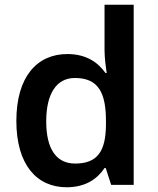

<svg xmlns="http://www.w3.org/2000/svg" viewBox="-20 -780 665 810"><path d="M261 10C342 10 391 -26 421 -71H426L449 0H544V-760H421V-569C421 -535 427 -492 430 -472H425C393 -517 344 -552 264 -552C136 -552 49 -456 49 -270C49 -85 135 10 261 10ZM297 -90C217 -90 175 -152 175 -268C175 -383 217 -451 296 -451C397 -451 427 -386 427 -269V-253C426 -143 392 -90 297 -90Z"/></svg>

Font: Noto Sans New Tai Lue Semibold
Style: Regular
Weight: 600
Designer: Monotype Design Team
Foundry: Monotype Imaging Inc.
Version: Version 2.004